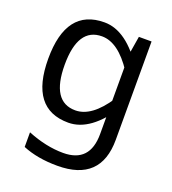

<svg xmlns="http://www.w3.org/2000/svg" viewBox="-142 -653 898 1000"><g transform="rotate(20 307.5 -153.0)"><path d="M289.6 240.2Q178.7 240.2 96.7 206.1V125Q200.2 167 294.9 167Q442.9 167 442.9 8.8V-435.1L459.5 -536.1H529.8V8.8Q529.8 240.2 289.6 240.2ZM266.1 9.8Q54.7 9.8 54.7 -268.1Q54.7 -545.9 266.1 -545.9Q390.1 -545.9 498.5 -377L453.1 -345.7Q369.1 -473.1 278.8 -473.1Q146 -473.1 146 -268.1Q146 -63 278.8 -63Q369.1 -63 453.1 -190.4L498.5 -159.2Q390.1 9.8 266.1 9.8Z"/></g></svg>

Font: Nokora
Style: Regular
Weight: 400
Designer: Danh Hong
Foundry: Danh Hong
Version: Version 9.000